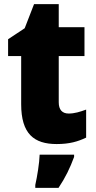

<svg xmlns="http://www.w3.org/2000/svg" viewBox="-20 -684 461 925"><path d="M311 -137C280 -137 263 -155 263 -191V-414H387V-553H263V-664H144L99 -548L19 -495V-414H82V-182C82 -39 144 10 253 10C315 10 355 -2 395 -21V-156C365 -145 339 -137 311 -137ZM337 72V61H171C170 100 159 168 150 207V221H262C296 170 317 126 337 72Z"/></svg>

Font: Noto Sans Gujarati UI SemiCondensed Black
Style: Regular
Weight: 900
Width: 4
Designer: Jelle Bosma - Monotype Design Team, Universal Thirst
Foundry: Monotype Imaging Inc.
Version: Version 2.106